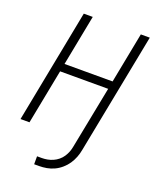

<svg xmlns="http://www.w3.org/2000/svg" viewBox="-160 -763 869 1066"><g transform="rotate(20 275.0 -230.0)"><path d="M174 210V163H202Q218 163 234.5 160Q251 157 267 150Q283 143 297 131.5Q311 120 320.5 105.5Q330 91 336 75.5Q342 60 345 43L417 -324H133L70 0H17L147 -670H200L142 -371H426L484 -670H537L398 43Q394 66 385.5 88Q377 110 364 129.5Q351 149 332 165.5Q313 182 291.5 192Q270 202 247.5 206Q225 210 202 210Z"/></g></svg>

Font: Lode Dark Term
Style: Italic
Weight: 400
Italic angle: -11°
Monospace: yes
Designer: Belleve Invis
Foundry: Belleve Invis
Version: Version 29.2.0